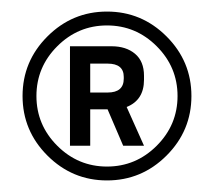

<svg xmlns="http://www.w3.org/2000/svg" viewBox="-20 -831 370 332"><path d="M62 -562Q19 -605 19 -665Q19 -725 62 -768Q105 -811 165 -811Q225 -811 268 -768Q311 -725 311 -665Q311 -605 268 -562Q225 -519 165 -519Q105 -519 62 -562ZM79 -751Q43 -715 43 -665Q43 -615 79 -579Q115 -543 165 -543Q215 -543 251 -579Q287 -615 287 -665Q287 -715 251 -751Q215 -787 165 -787Q115 -787 79 -751ZM229 -693Q229 -658 199 -646L229 -579H193L166 -642H136V-579H101V-751H173Q198 -751 213.5 -738Q229 -725 229 -700ZM194 -698Q194 -721 166 -721H136V-671H166Q194 -671 194 -695Z"/></svg>

Font: Cooper Hewitt
Style: Book
Weight: 705
Designer: Village Type and Design LLC
Foundry: Cooper Hewitt Smithsonian Design Museum
Version: 1.000; ttfautohint (v1.8.1)